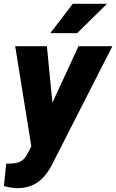

<svg xmlns="http://www.w3.org/2000/svg" viewBox="-38 -770 608 1005"><path d="M236.3 -232.4 373 -528.3H550.3L240.7 79.1Q206.1 150.9 160.9 182.9Q115.7 214.8 53.2 214.8Q25.4 214.8 -17.6 204.1L-5.4 86.4H13.2Q43 86.4 65.4 76.9Q87.9 67.4 103 40L126 -3.9L41.5 -528.3H207.5ZM342.8 -750H522L366.2 -596.7H225.6Z"/></svg>

Font: TypoPRO Roboto
Style: Italic
Weight: 900
Italic angle: -12°
Designer: Google
Version: Version 2.136; 2016